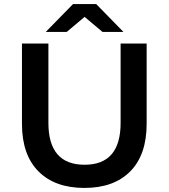

<svg xmlns="http://www.w3.org/2000/svg" viewBox="-20 -914 829 944"><path d="M88 -305V-700H218V-310Q218 -104 396 -104Q573 -104 573 -310V-700H701V-305Q701 -153 620.5 -71.5Q540 10 395 10Q250 10 169 -71.5Q88 -153 88 -305ZM484 -757 396 -831 308 -757H205L339 -894H453L587 -757Z"/></svg>

Font: APTA Sans SemiBold
Style: Bold
Weight: 600
Version: Version 7.200